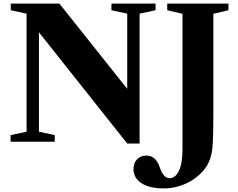

<svg xmlns="http://www.w3.org/2000/svg" viewBox="-20 -790 1327 1070"><path d="M758 -714V10H689L197 -610V-56L285 -37V0H39V-37L128 -56V-714L40 -733V-770H311L689 -295V-714L601 -733V-770H847V-733ZM1169 -713V-155Q1169 -9 1163 41Q1157 91 1135 131Q1096 192 1030.5 226Q965 260 893 260Q813 260 768.5 231Q724 202 724 153Q724 117 744.5 97Q765 77 796 77Q847 77 869 139Q890 203 925 203Q957 203 977 162Q997 121 997 43V-713L912 -733V-770H1253V-733Z"/></svg>

Font: Libre Caslon Text
Style: Bold
Weight: 700
Designer: Pablo Impallari, Rodrigo Fuenzalida
Foundry: Pablo Impallari, Rodrigo Fuenzalida
Version: Version 1.002